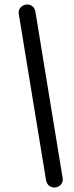

<svg xmlns="http://www.w3.org/2000/svg" viewBox="-20 -772 332 856"><path d="M102 -752Q115 -752 125 -743.5Q135 -735 138 -719L259 20Q260 23 260 28Q260 44 248.5 54Q237 64 222 64Q209 64 198.5 55.5Q188 47 185 30L64 -708Q60 -727 72.5 -739.5Q85 -752 102 -752Z"/></svg>

Font: SN Pro
Style: Italic
Weight: 400
Italic angle: -9°
Designer: Tobias Whetton
Foundry: Supernotes
Version: Version 1.003